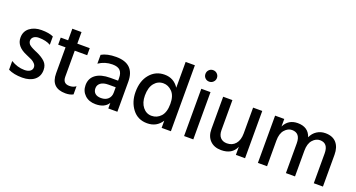

<svg xmlns="http://www.w3.org/2000/svg" viewBox="-45 -1325 3586 1934"><g transform="rotate(20 1748.0 -358.5)"><path d="M358.4 -490.2Q312.5 -512.2 230.5 -512.2Q155.3 -512.2 105.5 -474.1Q55.7 -436 55.7 -369.1Q55.2 -273.9 174.3 -225.1Q216.3 -207 233.9 -198.5Q251.5 -189.9 268.6 -172.4Q285.6 -154.8 285.6 -132.8Q285.6 -106.9 264.2 -91.1Q242.7 -75.2 203.6 -75.2Q128.4 -75.2 58.6 -118.2V-24.9Q118.7 4.9 208.5 4.9Q290.5 4.9 338.6 -33.7Q386.7 -72.3 386.7 -140.1Q386.7 -193.8 353 -226.6Q319.3 -259.3 260.3 -285.2Q255.4 -287.1 242.9 -292.5Q230.5 -297.9 225.6 -300.5Q220.7 -303.2 210.2 -308.1Q199.7 -313 195.1 -316.4Q190.4 -319.8 182.4 -325Q174.3 -330.1 170.9 -334.5Q167.5 -338.9 163.6 -345.5Q159.7 -352.1 158 -358.6Q156.2 -365.2 156.2 -372.1Q156.2 -397.9 176.8 -414.1Q197.3 -430.2 232.4 -430.2Q309.6 -429.7 358.4 -400.9Z M614.7 -431.2H748V-506.8H614.7V-630.9H516.1V-506.8H437V-431.2H516.1V-153.8Q515.6 4.9 672.9 4.9Q720.7 4.9 753.9 -13.2V-101.1Q726.1 -79.1 685.1 -79.1Q614.7 -78.6 614.7 -151.9Z M1128.4 -226.1V-168.9Q1128.4 -126 1100.8 -99.6Q1073.2 -73.2 1025.4 -73.2Q983.4 -73.2 961.4 -93Q939.5 -112.8 939.5 -147.9Q939.5 -182.1 967.8 -204.1Q996.1 -226.1 1052.2 -226.1ZM873.5 -386.2Q939.5 -431.2 1020.5 -431.2Q1078.6 -431.2 1103.5 -404.5Q1128.4 -377.9 1128.4 -326.2V-296.9H1044.4Q945.3 -296.9 890.4 -256.6Q835.4 -216.3 835.4 -143.1Q835.4 -79.1 879.2 -37.6Q922.9 3.9 994.6 3.9Q1092.3 3.9 1131.3 -60.1V0H1228.5V-321.8Q1228.5 -515.1 1029.3 -515.1Q932.6 -515.1 873.5 -481Z M1564.9 -79.1Q1507.8 -79.1 1470.5 -126Q1433.1 -172.9 1433.1 -249Q1433.1 -335 1470.9 -381.6Q1508.8 -428.2 1567.9 -428.2Q1620.1 -428.2 1661.6 -386Q1703.1 -343.8 1703.1 -256.8Q1703.1 -167 1663.1 -123Q1623 -79.1 1564.9 -79.1ZM1703.1 -707V-430.2Q1648.9 -514.2 1549.8 -514.2Q1454.1 -514.2 1393.1 -442.1Q1332 -370.1 1332 -251Q1332 -144 1389.9 -68.6Q1447.8 6.8 1547.9 6.8Q1649.9 6.8 1703.1 -77.1V0H1802.2V-707Z M1943.8 0H2042.5V-506.8H1943.8ZM2054.7 -662.1Q2054.7 -688 2036.6 -706.1Q2018.6 -724.1 1992.7 -724.1Q1966.8 -724.1 1949.2 -706.1Q1931.6 -688 1931.6 -662.1Q1931.6 -636.2 1949.2 -618.7Q1966.8 -601.1 1992.7 -601.1Q2018.6 -601.1 2036.6 -619.1Q2054.7 -637.2 2054.7 -662.1Z M2499 -506.8V-231Q2499 -158.2 2464.6 -118.2Q2430.2 -78.1 2373 -78.1Q2328.1 -78.1 2302.7 -105.7Q2277.3 -133.3 2277.3 -185.1V-506.8H2178.2V-161.1Q2178.2 -83 2222.2 -38.6Q2266.1 5.9 2341.3 5.9Q2459 5.9 2499 -86.9V0H2597.2V-506.8Z M2833 -506.8H2734.9V0H2833V-274.9Q2833 -351.1 2867.9 -390.1Q2902.8 -429.2 2945.8 -429.2Q3035.2 -428.7 3035.2 -319.8V0H3132.8V-274.9Q3132.8 -351.1 3167.5 -390.1Q3202.1 -429.2 3246.1 -429.2Q3334 -428.7 3334 -319.8V0H3432.1V-340.8Q3432.1 -421.9 3391.6 -468Q3351.1 -514.2 3272.9 -514.2Q3223.1 -514.2 3183.1 -488.5Q3143.1 -462.9 3122.1 -416Q3089.8 -514.2 2976.1 -514.2Q2876 -513.7 2833 -425.8Z"/></g></svg>

Font: FAU Chimera Medium
Style: Regular
Weight: 500
Version: Version 1.002;hotconv 1.0.117;makeotfexe 2.5.65602